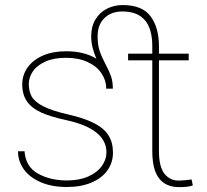

<svg xmlns="http://www.w3.org/2000/svg" viewBox="-20 -745 835 775"><path d="M758.3 3.4Q746.1 7.8 732.9 9Q719.7 10.3 702.6 10.3Q649.9 10.3 622.3 -24.7Q594.7 -59.6 594.7 -136.2V-501.5H497.1V-528.3H594.7V-558.6Q594.7 -698.7 474.6 -698.7Q428.7 -698.7 401.4 -671.9Q374 -645 374 -598.6Q374 -564 382.1 -539.8Q390.1 -515.6 406.2 -485.4Q420.9 -458 428.2 -436.8Q435.5 -415.5 435.5 -387.2H408.7Q408.7 -420.4 389.6 -449Q370.6 -477.5 333.7 -494.6Q296.9 -511.7 246.6 -511.7Q196.3 -511.7 162.4 -496.1Q128.4 -480.5 112.3 -456.3Q96.2 -432.1 96.2 -405.8Q96.2 -376 108.4 -354.7Q120.6 -333.5 155.3 -315.7Q189.9 -297.9 256.3 -282.7Q320.3 -268.1 359.6 -248Q398.9 -228 417.5 -199.2Q436 -170.4 436 -128.9Q436 -88.4 413.3 -56.9Q390.6 -25.4 348.6 -7.8Q306.6 9.8 250.5 9.8Q188.5 9.8 143.8 -9.8Q99.1 -29.3 75.9 -62Q52.7 -94.7 52.7 -134.3H79.1Q83.5 -71.8 133.3 -44.2Q183.1 -16.6 250.5 -16.6Q300.3 -16.6 336.4 -32.7Q372.6 -48.8 391.1 -75Q409.7 -101.1 409.7 -129.4Q409.7 -224.6 248.5 -259.8Q185.5 -273.4 147.2 -290.5Q108.9 -307.6 89.4 -335Q69.8 -362.3 69.8 -404.8Q69.8 -441.9 91.3 -472.4Q112.8 -502.9 152.8 -520.5Q192.9 -538.1 246.6 -538.1Q320.8 -538.1 369.1 -507.8Q358.4 -532.7 353.3 -554.2Q348.1 -575.7 348.1 -598.6Q348.1 -637.7 365.2 -666.3Q382.3 -694.8 411.4 -709.7Q440.4 -724.6 475.1 -724.6Q554.2 -724.6 587.9 -679Q621.6 -633.3 621.6 -558.6V-528.3H741.7V-501.5H621.6V-136.2Q621.6 -71.8 643.6 -43.9Q665.5 -16.1 701.2 -16.1Q720.7 -16.1 753.4 -20.5Z"/></svg>

Font: Heebo Thin
Style: Regular
Weight: 250
Designer: Oded Ezer
Foundry: Meir Sadan
Version: Version 2.001; ttfautohint (v1.5.14-ce02) -l 8 -r 50 -G 200 